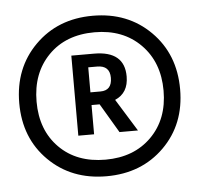

<svg xmlns="http://www.w3.org/2000/svg" viewBox="-39 -828 516 497"><g transform="rotate(-5 219.0 -579.5)"><path d="M196 -482H155V-690H214Q293 -690 293 -624Q293 -581 258 -566L310 -482H262L217 -558H196ZM219 -656H196V-591H222Q252 -591 252 -624Q252 -656 219 -656ZM369 -729Q428 -670 428 -579Q428 -488 369 -429.5Q310 -371 219 -371Q128 -371 69 -429.5Q10 -488 10 -579Q10 -670 69 -729Q128 -788 219 -788Q310 -788 369 -729ZM220 -414Q294 -414 339.5 -459.5Q385 -505 385 -579Q385 -653 339.5 -699Q294 -745 220 -745Q145 -745 100 -699Q55 -653 55 -579Q55 -505 100 -459.5Q145 -414 220 -414Z"/></g></svg>

Font: Hind Madurai Light
Style: Regular
Weight: 300
Designer: Jyotish Sonowal
Foundry: Indian Type Foundry
Version: Version 1.001;PS 1.0;hotconv 1.0.86;makeotf.lib2.5.63406; tt